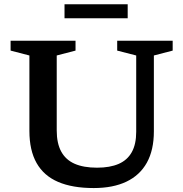

<svg xmlns="http://www.w3.org/2000/svg" viewBox="-20 -894 882 924"><path d="M635.5 -259.5V-627L544 -650.5V-698H811V-650.5L720.5 -627V-262Q720.5 -172 686.8 -111.2Q653 -50.5 588.5 -19.8Q524 11 431 11Q328.5 11 259.8 -18.5Q191 -48 156.2 -109.2Q121.5 -170.5 121.5 -264V-627L31 -650.5V-698H343.5V-650.5L253 -627V-266Q253 -204.5 274.5 -164.8Q296 -125 339 -106Q382 -87 447 -87Q509 -87 551 -105.2Q593 -123.5 614.2 -161.8Q635.5 -200 635.5 -259.5ZM290.5 -806V-873.5H594.5V-806Z"/></svg>

Font: Newsreader 9pt Medium
Style: Regular
Weight: 500
Designer: Hugues Gentile
Foundry: Production Type
Version: Version 1.003